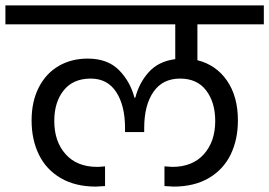

<svg xmlns="http://www.w3.org/2000/svg" viewBox="-47 -760 997 711"><path d="M684 -670V-537Q753 -520 793.5 -461.5Q834 -403 834 -314Q834 -243 807 -187.5Q780 -132 726 -100.5Q672 -69 596 -69Q588 -69 562 -71V-144Q584 -142 591 -142Q666 -142 708 -189Q750 -236 750 -312Q750 -381 716.5 -425Q683 -469 620 -469Q555 -469 521 -419.5Q487 -370 487 -286V-271H416V-286Q416 -369 383.5 -419Q351 -469 289 -469Q224 -469 189 -425.5Q154 -382 154 -312Q154 -236 196 -189Q238 -142 313 -142Q322 -142 342 -144V-71Q316 -69 308 -69Q232 -69 178 -100.5Q124 -132 97 -187.5Q70 -243 70 -314Q70 -384 96.5 -436Q123 -488 170 -515.5Q217 -543 278 -543Q351 -543 393 -501Q435 -459 451 -398H454Q468 -453 504 -493Q540 -533 602 -541V-670H-27V-740H930V-670Z"/></svg>

Font: A Bank Premium Regular
Style: Regular
Weight: 400
Designer: Ninad Kale (Devanagari), Jonny Pinhorn (Latin), Htun Naung (Myanmar)
Foundry: Indian Type Foundry
Version: 4.004